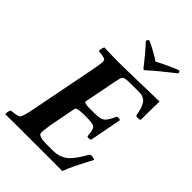

<svg xmlns="http://www.w3.org/2000/svg" viewBox="-255 -952 1059 1059"><g transform="rotate(45 275.0 -422.0)"><path d="M358.4 -710Q355.5 -710 347.7 -719.7Q331.1 -741.7 300.8 -777.8Q270.5 -814 253.9 -831.1Q255.4 -843.3 265.6 -846.7Q274.9 -844.2 314.5 -823Q354 -801.8 372.1 -788.1Q397 -802.2 442.4 -823Q487.8 -843.8 500 -846.7Q502.9 -845.2 505.1 -840.3Q507.3 -835.4 506.8 -831.1Q408.7 -754.4 372.1 -719.7Q362.3 -710 358.4 -710ZM247.1 -641.6Q269 -641.6 398.2 -644.8Q527.3 -647.9 543.9 -648.4Q542 -615.7 542 -503.9Q537.1 -499 519.5 -499Q508.3 -499 506.8 -506.8Q502.9 -529.8 498.3 -545.4Q493.7 -561 485.1 -575.9Q476.6 -590.8 462.2 -598.1Q447.8 -605.5 427.7 -605.5H352.5Q312 -605.5 304.7 -593.8Q302.7 -590.3 301 -586.2Q299.3 -582 297.9 -575.4Q296.4 -568.8 295.4 -564.7Q294.4 -560.5 292.2 -549.8Q290 -539.1 289.1 -534.2L254.9 -359.4Q254.4 -356.4 259.5 -354Q264.6 -351.6 273.4 -350.1Q282.2 -348.6 292 -348.6H339.8Q379.9 -348.6 397.2 -361.3Q414.6 -374 433.6 -417Q436.5 -424.8 445.3 -424.8Q458.5 -424.8 461.9 -419.9L425.8 -232.4Q421.9 -228.5 408.2 -228.5Q397.5 -228.5 397.5 -236.3Q395.5 -286.6 377 -295.9Q363.3 -302.7 309.6 -302.7Q243.7 -302.7 241.2 -289.1L211.9 -137.7Q201.2 -74.2 204.1 -60.5Q206.1 -51.3 222.4 -46.1Q238.8 -41 258.8 -41H319.3Q373.5 -41 410.2 -73.2Q439 -98.6 476.6 -166Q479.5 -171.9 491.2 -171.9Q498 -171.9 506.6 -169.9Q515.1 -168 516.6 -166Q514.6 -162.6 499.8 -134Q484.9 -105.5 479.5 -94.7Q474.1 -84 463.4 -62.3Q452.6 -40.5 446.3 -25.4Q439.9 -10.3 435.5 2H117.2Q89.8 2 61.3 2.2Q32.7 2.4 14.2 2.7Q-4.4 2.9 -7.8 2.9Q-10.3 -1.5 -7.8 -14.9Q-5.4 -28.3 -1 -33.2Q54.2 -37.6 60.5 -49.8Q71.8 -69.8 85 -141.6L155.3 -501Q156.2 -505.9 158.4 -517.8Q160.6 -529.8 161.6 -534.4Q162.6 -539.1 164.1 -548.3Q165.5 -557.6 166 -562Q166.5 -566.4 167 -573Q167.5 -579.6 167.2 -584.2Q167 -588.9 166 -592.8Q164.1 -604 110.4 -608.4Q108.4 -613.3 111.3 -626.7Q114.3 -640.1 118.2 -644.5Q158.2 -641.6 247.1 -641.6Z"/></g></svg>

Font: Crimson
Style: BoldItalic
Weight: 700
Italic angle: -11°
Version: Version 0.8